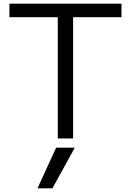

<svg xmlns="http://www.w3.org/2000/svg" viewBox="-20 -750 709 1040"><path d="M264 270H183L284 50H385ZM293 0V-657H31V-730H638V-657H376V0Z"/></svg>

Font: M PLUS 2
Style: Regular
Weight: 400
Designer: Coji Morishita
Foundry: UNDERFOREST DESIGN
Version: Version 1.001